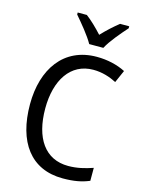

<svg xmlns="http://www.w3.org/2000/svg" viewBox="-138 -1025 841 1116"><g transform="rotate(15 282.0 -467.0)"><path d="M299 -784H384C407 -829 462 -893 497 -932V-944H442C407 -916 376 -888 341 -851C309 -886 273 -921 242 -944H187V-932C223 -890 275 -828 299 -784ZM362 -646C416 -646 463 -630 502 -610L535 -685C486 -710 426 -724 362 -724C163 -724 57 -569 57 -358C57 -131 159 10 352 10C419 10 466 1 511 -18V-96C465 -80 417 -68 364 -68C224 -68 149 -179 149 -357C149 -527 225 -646 362 -646Z"/></g></svg>

Font: Noto Sans Devanagari UI SemiCondensed
Style: Regular
Weight: 400
Width: 4
Designer: Jelle Bosma - Monotype Design Team
Foundry: Monotype Imaging Inc.
Version: Version 2.004